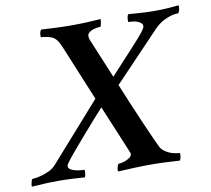

<svg xmlns="http://www.w3.org/2000/svg" viewBox="-134 -750 922 840"><g transform="rotate(-10 326.5 -330.0)"><path d="M235 -660Q270 -660 303 -661.5Q336 -663 365 -665Q365 -663 364.5 -657.5Q364 -652 363 -646.5Q362 -641 360.5 -636.5Q359 -632 357 -632Q352 -632 343 -630.5Q334 -629 325 -626Q316 -623 309 -618Q302 -613 300 -606Q298 -593 304 -580L376 -407Q399 -432 424 -459Q449 -486 472.5 -511.5Q496 -537 514 -557.5Q532 -578 539 -590Q544 -597 544 -604Q544 -614 528 -622.5Q512 -631 483 -631Q482 -631 481.5 -635Q481 -639 481.5 -645Q482 -651 483.5 -656.5Q485 -662 488 -665Q514 -663 545 -661Q576 -659 602 -659Q638 -659 664.5 -661Q691 -663 711 -665Q713 -660 710.5 -647Q708 -634 703 -631Q700 -631 689.5 -630Q679 -629 664 -624Q649 -619 632 -609.5Q615 -600 598 -583L392 -367Q408 -328 428.5 -279Q449 -230 468.5 -185.5Q488 -141 502.5 -108.5Q517 -76 520 -71Q526 -59 537.5 -50.5Q549 -42 561.5 -37Q574 -32 586 -30Q598 -28 605 -28Q606 -21 604.5 -10.5Q603 0 599 5Q571 3 535.5 1.5Q500 0 471 0Q431 0 398 1.5Q365 3 326 5Q324 4 324 -1.5Q324 -7 325.5 -13Q327 -19 329 -23.5Q331 -28 333 -28Q338 -28 347.5 -30Q357 -32 366.5 -36Q376 -40 384 -46Q392 -52 392 -60Q394 -63 391 -68L301 -284Q286 -268 260.5 -239Q235 -210 207.5 -178.5Q180 -147 156 -118.5Q132 -90 121 -75Q117 -70 114 -65Q111 -60 111 -55Q111 -43 132 -35.5Q153 -28 181 -28Q183 -23 181 -10.5Q179 2 177 5Q153 3 120 1.5Q87 0 61 0Q24 0 -2.5 1.5Q-29 3 -58 5Q-60 2 -57 -11.5Q-54 -25 -51 -28Q-48 -28 -36 -29.5Q-24 -31 -8 -35.5Q8 -40 26 -48.5Q44 -57 57 -72L282 -326L192 -544Q183 -567 173.5 -587Q164 -607 152 -616Q148 -620 140 -623Q132 -626 123.5 -628Q115 -630 107 -631Q99 -632 95 -632Q92 -632 93.5 -645.5Q95 -659 101 -665Q136 -663 168 -661.5Q200 -660 235 -660Z"/></g></svg>

Font: Vermiglione SemiBold
Style: Italic
Weight: 600
Italic angle: -11°
Version: Version 1.000